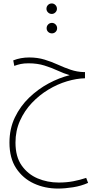

<svg xmlns="http://www.w3.org/2000/svg" viewBox="-20 -702 576 1116"><path d="M317 394Q241 394 177 364.5Q113 335 74 276Q35 217 35 127Q35 46 66.5 -19.5Q98 -85 149.5 -134.5Q201 -184 262.5 -217Q324 -250 385 -265Q351 -275 315.5 -291.5Q280 -308 238.5 -321Q197 -334 146 -334Q119 -334 100.5 -330Q82 -326 63 -319L57 -351Q100 -368 150 -368Q198 -368 239 -355.5Q280 -343 317 -326Q354 -309 391 -296.5Q428 -284 467 -283H474V-247Q425 -246 369.5 -229.5Q314 -213 261 -181Q208 -149 165 -103.5Q122 -58 96 0Q70 58 70 127Q70 209 106 260Q142 311 199 335Q256 359 321 359Q367 359 406 351.5Q445 344 481 332L492 361Q452 379 404.5 386.5Q357 394 317 394ZM281 -621Q268 -621 259 -630Q250 -639 250 -651Q250 -664 259 -673Q268 -682 281 -682Q293 -682 302 -673Q311 -664 311 -651Q311 -639 302 -630Q293 -621 281 -621ZM282 -508Q269 -508 260 -516.5Q251 -525 251 -538Q251 -551 260 -560Q269 -569 282 -569Q294 -569 303 -560Q312 -551 312 -538Q312 -525 303 -516.5Q294 -508 282 -508Z"/></svg>

Font: Noto Sans Arabic Cond ExtLt
Style: Regular
Weight: 200
Width: 3
Designer: Monotype Design Team, Nadine Chahine, Nizar Qandah and Khaled Hosny
Foundry: Monotype Imaging Inc.
Version: Version 2.012; ttfautohint (v1.8.4.7-5d5b)